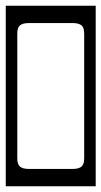

<svg xmlns="http://www.w3.org/2000/svg" viewBox="-40 -626 352 666"><path d="M-20 -606H292V20H-20ZM60 -546Q39 -546 29.5 -538.2Q20 -530.5 20 -510V-76Q20 -56 29.5 -48Q39 -40 60 -40H212Q233 -40 242.5 -48Q252 -56 252 -76V-510Q252 -530.5 242.5 -538.2Q233 -546 212 -546Z"/></svg>

Font: Honk Rounded
Style: Regular
Weight: 400
Designer: Noopur Datye & Yesha Goshar
Foundry: Ek Type
Version: Version 1.000